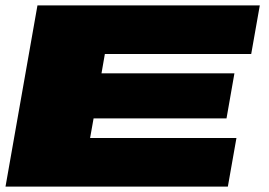

<svg xmlns="http://www.w3.org/2000/svg" viewBox="-20 -695 1002 715"><path d="M0.5 0 119.5 -675H947.5L915.5 -494H370.5L358 -422H853L823.5 -254H328.5L315.5 -181H860.5L828.5 0Z"/></svg>

Font: Anybody UltraExpanded Black
Style: Italic
Weight: 900
Width: 9
Italic angle: -10°
Designer: Tyler Finck
Foundry: Etcetera Type Company
Version: Version 1.010; ttfautohint (v1.8.3) -l 8 -r 50 -G 200 -x 14 